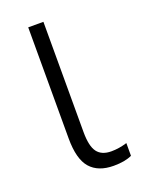

<svg xmlns="http://www.w3.org/2000/svg" viewBox="-110 -588 491 653"><g transform="rotate(-20 135.5 -261.0)"><path d="M130 -133Q130 -82 146 -60.5Q162 -39 197 -39Q225 -39 254 -48V-2Q229 10 188 10Q132 10 103.5 -22.5Q75 -55 75 -130V-532H130Z"/></g></svg>

Font: Noto Sans UI NarrowLight
Style: Regular
Weight: 300
Width: 4
Designer: Monotype Design Team
Foundry: Monotype Imaging Inc.
Version: Version 1.001